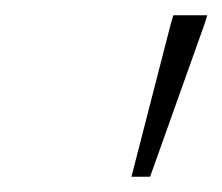

<svg xmlns="http://www.w3.org/2000/svg" viewBox="-20 -727 292 252"><path d="M152.5 -495 204.5 -697 207.5 -707H252L249 -697L177 -495Z"/></svg>

Font: Newsreader Caption ExtraLight
Style: Italic
Weight: 275
Italic angle: -17°
Designer: Hugues Gentile
Foundry: Production Type
Version: Version 1.001